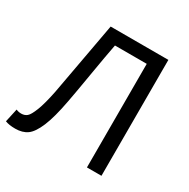

<svg xmlns="http://www.w3.org/2000/svg" viewBox="-167 -886 1036 1052"><g transform="rotate(30 351.5 -360.0)"><path d="M63.5 12.7Q24.4 12.7 0 2.9L18.6 -82Q33.2 -75.2 50.8 -75.2Q72.3 -75.2 86.9 -87.4Q101.6 -99.6 119.1 -144.5Q136.7 -189.5 153.3 -272.5Q155.3 -284.2 237.3 -733.4H602.5V0H510.7V-655.3H309.6Q295.9 -585 273.9 -454.1Q252 -323.2 240.2 -261.7Q219.7 -151.4 194.3 -90.8Q168.9 -30.3 139.2 -8.8Q109.4 12.7 63.5 12.7Z"/></g></svg>

Font: Nasu
Style: Regular
Weight: 400
Designer: Ryoko NISHIZUKA (kana &amp; ideographs); Paul D. Hunt (Latin, Greek &amp; Cyrillic); Wenlong ZHANG (bopomofo); Sandoll C
Version: Version 2014.1215